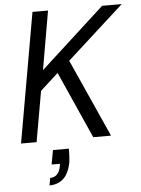

<svg xmlns="http://www.w3.org/2000/svg" viewBox="-61 -748 759 1033"><g transform="rotate(-5 318.0 -231.0)"><path d="M31 0 154 -700H238L183 -383L530 -700H636L328 -421L517 0H421L260 -361L163 -273L115 0ZM164 238 171 198Q217 198 228 141L230 127H185L199 50H285Q285 70 284 89Q283 108 281 124Q269 184 239 211Q209 238 164 238Z"/></g></svg>

Font: DM Sans Italic
Style: Regular
Weight: 400
Italic angle: -10°
Designer: Colophon Foundry, Jonny Pinhorn
Foundry: Colophon Foundry
Version: Version 4.004; ttfautohint (v1.8.4.7-5d5b)